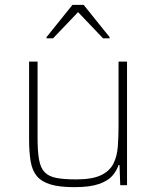

<svg xmlns="http://www.w3.org/2000/svg" viewBox="-20 -764 644 792"><path d="M287 8Q226 8 189 -3Q152 -14 132.5 -37Q113 -60 106.5 -98Q100 -136 100 -190V-510H135V-195Q135 -140 141 -106Q147 -72 164 -54Q181 -36 212.5 -30Q244 -24 294 -24Q360 -24 396 -41Q432 -58 447.5 -88.5Q463 -119 466 -159.5Q469 -200 469 -246V-510H504V0H476L473 -83H469Q461 -59 443 -38.5Q425 -18 388 -5Q351 8 287 8ZM172 -606V-611L279 -744H325L432 -611V-606H405L302 -714L199 -606Z"/></svg>

Font: Saira Thin Thin
Style: Regular
Weight: 250
Version: Version 1.101